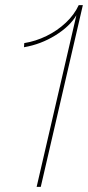

<svg xmlns="http://www.w3.org/2000/svg" viewBox="-20 -724 341 744"><path d="M122 0 276 -665Q251 -622 194.5 -587Q138 -552 73 -541L74 -557Q118 -564 160 -584.5Q202 -605 235 -636Q268 -667 285 -704H301L138 0Z"/></svg>

Font: Prodigy Sans Thin
Style: Italic
Weight: 100
Italic angle: -13°
Designer: Wei Huang
Foundry: Wei Huang
Version: Version 1.003; ttfautohint (v1.8.3)